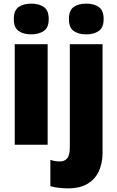

<svg xmlns="http://www.w3.org/2000/svg" viewBox="-20 -796 645 1056"><path d="M152 -776Q194 -776 221 -757.5Q248 -739 248 -691Q248 -644 220.5 -625.5Q193 -607 152 -607Q109 -607 82.5 -625.5Q56 -644 56 -691Q56 -739 82.5 -757.5Q109 -776 152 -776ZM242 -553V0H61V-553ZM359 -691Q359 -739 385 -757.5Q411 -776 454 -776Q497 -776 523.5 -757.5Q550 -739 550 -691Q550 -644 523 -625.5Q496 -607 454 -607Q412 -607 385.5 -625.5Q359 -644 359 -691ZM353 240Q331 240 304 237Q277 234 257 228V83Q271 88 283.5 90Q296 92 311 92Q334 92 349 75.5Q364 59 364 15V-553H544V45Q544 101 524 145Q504 189 462 214.5Q420 240 353 240Z"/></svg>

Font: Noto Sans Lao Looped SemiCondensed Black
Style: Regular
Weight: 900
Width: 4
Designer: Mark Frömberg, Ben Mitchell
Foundry: The Fontpad Ltd
Version: Version 1.002; ttfautohint (v1.8.4.7-5d5b)